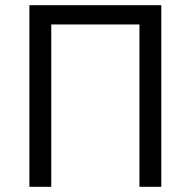

<svg xmlns="http://www.w3.org/2000/svg" viewBox="-20 -718 733 738"><path d="M93 0V-698H600V0H516V-624H177V0Z"/></svg>

Font: Aneliza
Style: Regular
Weight: 400
Designer: Mike Abbink, Paul van der Laan, Pieter van Rosmalen
Foundry: Bold Monday
Version: Version 3.0